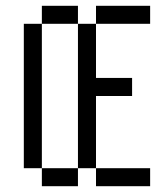

<svg xmlns="http://www.w3.org/2000/svg" viewBox="-20 -645 540 665"><path d="M500 0V-62.5H312.5V0ZM437.5 -312.5V-375H312.5V-562.5H250Q250 -562.5 250 -62.5H125V0H250V-62.5H312.5Q312.5 -62.5 312.5 -312.5ZM500 -562.5V-625H312.5V-562.5ZM125 -62.5Q125 -62.5 125 -562.5H62.5Q62.5 -562.5 62.5 -62.5ZM125 -562.5H250V-625H125Z"/></svg>

Font: CalcUnifontExMono
Style: Regular
Weight: 500
Version: Version 15.0.06